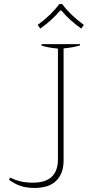

<svg xmlns="http://www.w3.org/2000/svg" viewBox="-20 -918 465 948"><path d="M166 -795Q232 -843 273 -898H287Q328 -843 394 -795L381 -777Q323 -818 283 -866H277Q237 -818 179 -777ZM24 -31 31 -41Q79 -16 142 -16Q266 -16 266 -131V-678Q214 -683 185 -693V-700H375V-694Q346 -684 294 -679V-125Q294 -62 258 -26Q222 10 151 10Q110 10 80 -0.5Q50 -11 24 -31Z"/></svg>

Font: Trirong Thin
Style: Regular
Weight: 250
Designer: Katatrad Team
Foundry: CadsonDemak
Version: Version 1.001